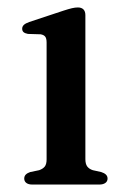

<svg xmlns="http://www.w3.org/2000/svg" viewBox="-20 -495 341 515"><path d="M209 -454.5V-68Q209 -55 214.2 -48.2Q219.5 -41.5 229 -38.5L251.5 -33.5Q259.5 -31 264 -26.8Q268.5 -22.5 268.5 -16Q268.5 -8.5 262.5 -4.2Q256.5 0 246.5 0H66.5Q56.5 0 50.8 -4.2Q45 -8.5 45 -16Q45 -22.5 49.2 -26.8Q53.5 -31 61 -33.5L85 -38.5Q95 -42 100 -48.2Q105 -54.5 105 -67.5V-381Q105 -392 101.2 -396.8Q97.5 -401.5 89 -403L55 -404Q47 -405.5 43.2 -408.8Q39.5 -412 39.5 -418Q39.5 -424 44 -428.2Q48.5 -432.5 58.5 -436L150.5 -466.5Q164.5 -471 173 -473Q181.5 -475 189 -475Q198.5 -475 203.8 -469.8Q209 -464.5 209 -454.5Z"/></svg>

Font: Fraunces 17pt
Style: Regular
Weight: 400
Version: Version 1.000;[b76b70a41]